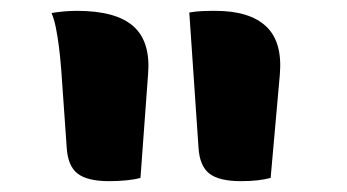

<svg xmlns="http://www.w3.org/2000/svg" viewBox="-20 -774 640 354"><path d="M239 -446Q228 -443 213 -441.5Q198 -440 181 -440Q141 -440 123 -454Q105 -468 103 -502L93 -644Q91 -670 88.5 -689Q86 -708 83 -723Q80 -738 75 -750Q87 -752 98.5 -753Q110 -754 122 -754Q194 -754 226 -725.5Q258 -697 253 -637ZM479 -446Q468 -443 454.5 -441.5Q441 -440 424 -440Q384 -440 366 -454Q348 -468 346 -502L329 -751Q341 -753 352 -753.5Q363 -754 377 -754Q440 -754 470.5 -725.5Q501 -697 496 -637Z"/></svg>

Font: Recursive Monospace Casual ExtraBold
Style: Regular
Weight: 800
Version: Version 1.047